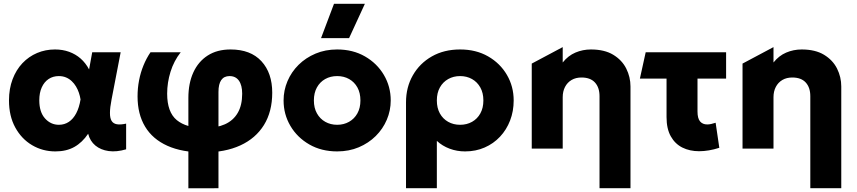

<svg xmlns="http://www.w3.org/2000/svg" viewBox="-20 -787 4540 1017"><path d="M273.6 15Q205.8 15 149.9 -18.1Q94 -51.1 60.8 -111.8Q27.6 -172.4 27.6 -255Q27.6 -317.1 46.6 -367.1Q65.5 -417.1 98.9 -452.4Q132.4 -487.6 176.5 -506.3Q220.6 -525 271.4 -525Q311.8 -525 346.1 -512.6Q380.4 -500.2 407.1 -476.8Q433.9 -453.2 451.9 -419.2L468.4 -510H619.1L570.9 -260Q562.5 -217.1 562.4 -189.2Q562.2 -161.2 571.2 -146.6Q580.2 -132 599.4 -128.8Q618.6 -125.6 648.1 -132.2V3.9Q597.2 18.9 555.4 13.1Q513.5 7.2 485.1 -16.2Q456.8 -39.8 446.9 -78.5Q415.8 -32.2 373.7 -8.6Q331.6 15 273.6 15ZM291.9 -126Q321.5 -126 344.8 -141.6Q368 -157.1 383.8 -187.1Q399.6 -217.1 406.6 -260.2Q403.9 -277.8 398 -295.4Q392.1 -313 382.6 -328.9Q373.1 -344.9 359.9 -357.2Q346.8 -369.6 329.8 -376.8Q312.8 -384 291.6 -384Q260.8 -384 237.5 -368.5Q214.2 -353 201.2 -324.2Q188.1 -295.5 188.1 -255.8Q188.1 -193.4 218.4 -159.7Q248.8 -126 291.9 -126Z M977.8 210.4V-268.5Q977.8 -345.8 1004.1 -403.4Q1030.4 -461 1080.3 -493Q1130.2 -525 1201.1 -525Q1307.4 -525 1364.7 -462.8Q1422 -400.5 1422 -296Q1422 -195.8 1378.2 -125Q1334.4 -54.2 1253.2 -16.9Q1172 20.4 1059.6 20.4Q944.9 20.4 866.7 -14.8Q788.5 -49.9 748.6 -116.2Q708.6 -182.6 708.6 -276.4Q708.6 -320 716.6 -361.3Q724.5 -402.6 739.9 -440.2Q755.2 -477.9 777.1 -510H937.1Q901.2 -464.5 883.3 -407.1Q865.4 -349.6 865.4 -291Q865.4 -192.9 916.3 -150.9Q967.2 -108.9 1063.9 -108.9Q1127.1 -108.9 1171.5 -128.8Q1215.9 -148.8 1239.3 -189.2Q1262.8 -229.8 1262.8 -290.6Q1262.8 -335.4 1245.6 -359.7Q1228.4 -384 1195.9 -384Q1166.5 -384 1151.9 -362.9Q1137.2 -341.9 1137.2 -300V210Z M1765.9 15Q1682.5 15 1618.5 -21.8Q1554.5 -58.6 1518.3 -120Q1482.1 -181.4 1482.1 -255Q1482.1 -308.5 1502.8 -357.2Q1523.5 -405.9 1561.5 -443.6Q1599.5 -481.2 1651.5 -503.1Q1703.5 -525 1765.9 -525Q1849.2 -525 1913.2 -488.2Q1977.2 -451.4 2013.4 -390Q2049.6 -328.6 2049.6 -255Q2049.6 -201.5 2028.9 -152.8Q2008.2 -104.1 1970.2 -66.4Q1932.2 -28.8 1880.4 -6.9Q1828.6 15 1765.9 15ZM1765.9 -126Q1801 -126 1828.9 -141.8Q1856.9 -157.5 1873 -186.4Q1889.1 -215.2 1889.1 -255Q1889.1 -294.8 1873.2 -323.7Q1857.2 -352.6 1829.3 -368.3Q1801.4 -384 1765.9 -384Q1730.4 -384 1702.4 -368.3Q1674.5 -352.6 1658.6 -323.7Q1642.6 -294.8 1642.6 -255Q1642.6 -215.2 1658.8 -186.4Q1674.9 -157.5 1702.8 -141.8Q1730.8 -126 1765.9 -126ZM1680.5 -585 1749.2 -767H1912.8L1829 -585Z M2130.6 210V-245.2Q2130.6 -324.9 2166.8 -388.1Q2202.9 -451.4 2267.4 -488.2Q2331.9 -525 2417.1 -525Q2501.6 -525 2565.5 -488.3Q2629.4 -451.6 2665.1 -390.2Q2700.9 -328.9 2700.9 -255Q2700.9 -197.8 2681.9 -148.7Q2663 -99.6 2628.5 -62.9Q2594 -26.1 2546.9 -5.6Q2499.8 15 2443.4 15Q2400.2 15 2361.7 0.6Q2323.1 -13.8 2293.9 -40.8V210ZM2417.1 -126Q2452.6 -126 2480.6 -141.8Q2508.5 -157.5 2524.4 -186.4Q2540.4 -215.2 2540.4 -255Q2540.4 -294.8 2524.2 -323.7Q2508.1 -352.6 2480.2 -368.3Q2452.2 -384 2417.1 -384Q2382 -384 2354.1 -368.3Q2326.1 -352.6 2310 -323.7Q2293.9 -294.8 2293.9 -255Q2293.9 -215.2 2309.8 -186.4Q2325.8 -157.5 2353.7 -141.8Q2381.6 -126 2417.1 -126Z M3155.6 210V-277.5Q3155.6 -323.6 3131.3 -350.1Q3107 -376.5 3060.1 -376.5Q3029.9 -376.5 3007.6 -363.4Q2985.2 -350.2 2972.9 -326.6Q2960.6 -303 2960.6 -272.2V0H2796.6V-450.2L2960.6 -537.5V-456Q2989.1 -492 3027.9 -508.5Q3066.8 -525 3109.9 -525Q3182 -525 3228.4 -496.8Q3274.9 -468.5 3297.2 -423.7Q3319.6 -378.9 3319.6 -329V210Z M3683.1 14Q3633.4 14 3594.4 -5.4Q3555.5 -24.9 3533.1 -64.9Q3510.6 -105 3510.6 -166.5V-370.5H3369.4L3400.1 -510H3826.1V-370.5H3674.6V-196.5Q3674.6 -159.6 3688.3 -143.7Q3702 -127.8 3726.1 -127.8Q3735.8 -127.8 3746.8 -130.2Q3757.9 -132.6 3770.6 -136.8L3790.1 -4.2Q3762.8 4.8 3735.4 9.4Q3708.1 14 3683.1 14Z M4272.1 210V-277.5Q4272.1 -323.6 4247.8 -350.1Q4223.5 -376.5 4176.6 -376.5Q4146.4 -376.5 4124.1 -363.4Q4101.8 -350.2 4089.4 -326.6Q4077.1 -303 4077.1 -272.2V0H3913.1V-450.2L4077.1 -537.5V-456Q4105.6 -492 4144.4 -508.5Q4183.2 -525 4226.4 -525Q4298.5 -525 4344.9 -496.8Q4391.4 -468.5 4413.8 -423.7Q4436.1 -378.9 4436.1 -329V210Z"/></svg>

Font: Geologica-Sharp
Style: Regular
Weight: 100
Designer: Sindre Bremnes, Frode Helland
Foundry: Monokrom Skriftforlag AS
Version: Version 1.010;gftools[0.9.28]